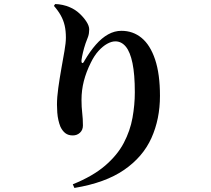

<svg xmlns="http://www.w3.org/2000/svg" viewBox="-20 -845 1040 947"><path d="M339 64Q438 24 498.5 -28Q559 -80 590.5 -140Q622 -200 633.5 -264Q645 -328 645 -390Q645 -478 633.5 -533.5Q622 -589 600.5 -615Q579 -641 549 -641Q530 -641 508.5 -629Q487 -617 466 -594Q445 -571 428 -536Q405 -490 393.5 -445Q382 -400 382 -352Q382 -317 385.5 -288Q389 -259 389 -226Q389 -204 374.5 -190.5Q360 -177 339 -177Q317 -177 302.5 -188Q288 -199 278 -220Q272 -235 268 -252.5Q264 -270 262.5 -290Q261 -310 261 -329Q261 -365 267.5 -411.5Q274 -458 282.5 -506Q291 -554 298 -594Q305 -634 305 -659Q305 -693 299 -719Q293 -745 280 -768.5Q267 -792 246 -816L252 -825Q269 -825 289.5 -820.5Q310 -816 325 -809Q351 -798 372 -778.5Q393 -759 406.5 -738Q420 -717 420 -700Q420 -680 414.5 -664Q409 -648 402 -631Q394 -607 389 -585.5Q384 -564 382 -549Q381 -535 386 -534Q391 -533 397 -546Q424 -592 453 -625Q482 -658 513.5 -675.5Q545 -693 579 -693Q636 -693 678.5 -658Q721 -623 745 -551.5Q769 -480 769 -372Q769 -258 727 -164.5Q685 -71 592 -7Q499 57 347 82Z"/></svg>

Font: Noto Serif SC ExtraLight
Style: Bold
Weight: 700
Version: Version 2.002-H1;hotconv 1.1.0;makeotfexe 2.6.0